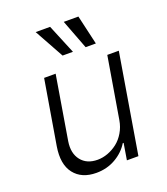

<svg xmlns="http://www.w3.org/2000/svg" viewBox="-143 -883 863 990"><g transform="rotate(-20 288.5 -387.5)"><path d="M419 -208.5 475.5 -545.5H538.7L447.8 0H384.6L399.5 -90.6H394.9Q368.3 -46.9 321 -19.9Q273.8 7.1 215.9 7.1Q135.3 7.1 94.6 -45.1Q54 -97.3 69.6 -192.1L128.9 -545.5H192.1L133.9 -196Q123.9 -132.5 154.7 -93.4Q185.4 -54.3 244.7 -54.3Q272.7 -54.3 300.8 -64.6Q328.8 -74.9 353.2 -93.8Q377.5 -112.6 395.2 -142.4Q413 -172.2 419 -208.5ZM384.2 -621.1 322.8 -782.3H403.1L440.3 -621.1ZM257.8 -621.1 168.7 -782.3H247.9L314.6 -621.1Z"/></g></svg>

Font: Karasuma Gothic
Style: Light Italic
Weight: 300
Italic angle: 9.39998°
Designer: Rasmus Andersson / Ryoko Nishizuka
Foundry: rsms
Version: Version 1.00